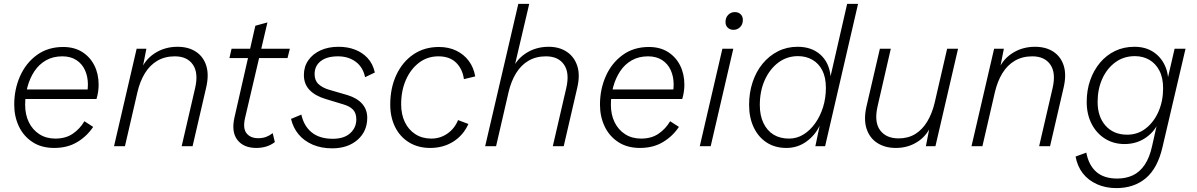

<svg xmlns="http://www.w3.org/2000/svg" viewBox="-20 -750 6141 985"><path d="M258 9Q193 9 147 -21Q101 -51 77 -101.5Q53 -152 53 -213Q53 -292 83 -359.5Q113 -427 169.5 -468Q226 -509 304 -509Q361 -509 401.5 -483.5Q442 -458 464 -414.5Q486 -371 486 -315Q486 -299 483.5 -280.5Q481 -262 475 -242H81L82 -291H450L426 -272Q429 -285 430 -295Q431 -305 431 -316Q431 -357 416 -390Q401 -423 371.5 -442Q342 -461 300 -461Q252 -461 216 -440.5Q180 -420 156.5 -384.5Q133 -349 121 -304.5Q109 -260 109 -212Q109 -162 128 -123Q147 -84 182 -61.5Q217 -39 264 -39Q317 -39 353.5 -64Q390 -89 413 -128L458 -99Q426 -51 376 -21Q326 9 258 9Z M565 0 681 -500H731L707 -378L699 -381Q720 -441 772 -475.5Q824 -510 891 -510Q947 -510 985.5 -484.5Q1024 -459 1038.5 -412Q1053 -365 1037 -298L968 0H912L981 -298Q999 -376 969.5 -418.5Q940 -461 877 -461Q826 -461 787.5 -438.5Q749 -416 723.5 -374.5Q698 -333 685 -277L621 0Z M1295 9Q1230 9 1198 -32Q1166 -73 1183 -148L1290 -618L1352 -635L1237 -144Q1225 -91 1245 -66Q1265 -41 1305 -41Q1328 -41 1346 -48Q1364 -55 1379 -67L1390 -21Q1369 -5 1345 2Q1321 9 1295 9ZM1157 -452 1168 -500H1467L1455 -452Z M1684 11Q1628 11 1584 -8Q1540 -27 1512 -60.5Q1484 -94 1473 -140L1526 -162Q1539 -103 1579.5 -70.5Q1620 -38 1687 -38Q1745 -38 1776.5 -66.5Q1808 -95 1808 -138Q1808 -169 1791.5 -187Q1775 -205 1740 -215L1651 -242Q1597 -258 1568 -288.5Q1539 -319 1539 -365Q1539 -408 1561.5 -440.5Q1584 -473 1624 -491.5Q1664 -510 1717 -510Q1763 -510 1801 -495.5Q1839 -481 1866 -452Q1893 -423 1903 -378L1853 -354Q1842 -406 1804.5 -433.5Q1767 -461 1714 -461Q1657 -461 1625.5 -436.5Q1594 -412 1594 -370Q1594 -337 1614 -318.5Q1634 -300 1667 -290L1763 -262Q1812 -247 1838 -217.5Q1864 -188 1864 -146Q1864 -76 1814 -32.5Q1764 11 1684 11Z M2187 9Q2125 9 2078.5 -19.5Q2032 -48 2007 -98.5Q1982 -149 1982 -213Q1982 -299 2013.5 -366Q2045 -433 2101 -471Q2157 -509 2232 -509Q2282 -509 2321 -490Q2360 -471 2385 -437.5Q2410 -404 2418 -358L2360 -344Q2353 -396 2320 -428.5Q2287 -461 2229 -461Q2173 -461 2130 -428.5Q2087 -396 2062.5 -340.5Q2038 -285 2038 -215Q2038 -163 2057 -123.5Q2076 -84 2111 -61.5Q2146 -39 2193 -39Q2238 -39 2275 -64.5Q2312 -90 2330 -134L2383 -114Q2357 -56 2305.5 -23.5Q2254 9 2187 9Z M2469 0 2639 -730H2695L2614 -385L2603 -381Q2624 -441 2676 -475.5Q2728 -510 2795 -510Q2849 -510 2887.5 -484.5Q2926 -459 2941.5 -412Q2957 -365 2941 -298L2872 0H2816L2885 -298Q2903 -376 2873.5 -418.5Q2844 -461 2781 -461Q2730 -461 2691.5 -438.5Q2653 -416 2627.5 -374.5Q2602 -333 2589 -277L2525 0Z M3263 9Q3198 9 3152 -21Q3106 -51 3082 -101.5Q3058 -152 3058 -213Q3058 -292 3088 -359.5Q3118 -427 3174.5 -468Q3231 -509 3309 -509Q3366 -509 3406.5 -483.5Q3447 -458 3469 -414.5Q3491 -371 3491 -315Q3491 -299 3488.5 -280.5Q3486 -262 3480 -242H3086L3087 -291H3455L3431 -272Q3434 -285 3435 -295Q3436 -305 3436 -316Q3436 -357 3421 -390Q3406 -423 3376.5 -442Q3347 -461 3305 -461Q3257 -461 3221 -440.5Q3185 -420 3161.5 -384.5Q3138 -349 3126 -304.5Q3114 -260 3114 -212Q3114 -162 3133 -123Q3152 -84 3187 -61.5Q3222 -39 3269 -39Q3322 -39 3358.5 -64Q3395 -89 3418 -128L3463 -99Q3431 -51 3381 -21Q3331 9 3263 9Z M3742 -500 3626 0H3570L3686 -500ZM3743 -597Q3725 -597 3713.5 -608Q3702 -619 3702 -637Q3702 -660 3716 -674Q3730 -688 3750 -688Q3768 -688 3779.5 -677Q3791 -666 3791 -648Q3791 -625 3777 -611Q3763 -597 3743 -597Z M4014 9Q3956 9 3913 -19Q3870 -47 3846.5 -97Q3823 -147 3823 -212Q3823 -274 3841 -328.5Q3859 -383 3892.5 -423.5Q3926 -464 3971.5 -487Q4017 -510 4072 -510Q4144 -510 4189 -469.5Q4234 -429 4241 -359L4326 -730H4382L4213 0H4163L4185 -105Q4161 -55 4116 -23Q4071 9 4014 9ZM4028 -39Q4068 -39 4102 -60Q4136 -81 4162 -117.5Q4188 -154 4202.5 -200.5Q4217 -247 4217 -299Q4217 -353 4198.5 -389Q4180 -425 4147.5 -443.5Q4115 -462 4074 -462Q4017 -462 3973 -429Q3929 -396 3903.5 -339.5Q3878 -283 3878 -211Q3878 -157 3897 -118Q3916 -79 3949 -59Q3982 -39 4028 -39Z M4576 9Q4521 9 4481.5 -16Q4442 -41 4426 -88.5Q4410 -136 4425 -203L4494 -500H4550L4482 -204Q4464 -124 4495 -82Q4526 -40 4590 -40Q4639 -40 4675.5 -62.5Q4712 -85 4737 -126.5Q4762 -168 4775 -223L4839 -500H4895L4779 0H4730L4754 -123L4762 -119Q4740 -58 4690 -24.5Q4640 9 4576 9Z M4964 0 5080 -500H5130L5106 -378L5098 -381Q5119 -441 5171 -475.5Q5223 -510 5290 -510Q5346 -510 5384.5 -484.5Q5423 -459 5437.5 -412Q5452 -365 5436 -298L5367 0H5311L5380 -298Q5398 -376 5368.5 -418.5Q5339 -461 5276 -461Q5225 -461 5186.5 -438.5Q5148 -416 5122.5 -374.5Q5097 -333 5084 -277L5020 0Z M5707 215Q5652 215 5607.5 195Q5563 175 5535 139Q5507 103 5498 53L5553 33Q5565 97 5604 131.5Q5643 166 5712 166Q5756 166 5791.5 149.5Q5827 133 5852.5 95.5Q5878 58 5891 -3L5921 -137L5928 -135Q5910 -81 5861.5 -46Q5813 -11 5749 -11Q5693 -11 5649 -38.5Q5605 -66 5580 -115Q5555 -164 5555 -227Q5555 -287 5573 -338.5Q5591 -390 5623.5 -428.5Q5656 -467 5700.5 -488.5Q5745 -510 5800 -510Q5856 -510 5896 -484Q5936 -458 5956.5 -413Q5977 -368 5973 -310H5962L6006 -500H6062L5944 4Q5919 113 5858.5 164Q5798 215 5707 215ZM5763 -59Q5817 -59 5858.5 -91.5Q5900 -124 5923.5 -178Q5947 -232 5947 -297Q5947 -351 5928 -387.5Q5909 -424 5876.5 -443Q5844 -462 5802 -462Q5745 -462 5702 -430.5Q5659 -399 5635 -346Q5611 -293 5611 -227Q5611 -151 5652 -105Q5693 -59 5763 -59Z"/></svg>

Font: Kantumruy Pro Light
Style: Italic
Weight: 300
Italic angle: -13°
Version: Version 1.002